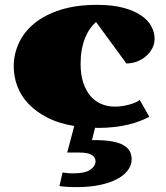

<svg xmlns="http://www.w3.org/2000/svg" viewBox="-20 -513 676 784"><path d="M36.1 -242.2Q36.1 -291.5 56.9 -336.9Q77.6 -382.3 119.6 -417Q161.6 -451.7 225.8 -472.4Q290 -493.2 377 -493.2Q439.5 -493.2 483.9 -481.2Q528.3 -469.2 556.6 -449.7Q585 -430.2 598.1 -405.3Q611.3 -380.4 611.3 -354.5Q611.3 -334.5 602.1 -316.4Q592.8 -298.3 577.1 -284.4Q561.5 -270.5 540.5 -262.2Q519.5 -253.9 496.1 -253.9L372.1 -423.3Q358.4 -411.1 346.9 -394.5Q335.4 -377.9 326.9 -356.7Q318.4 -335.4 313.7 -309.3Q309.1 -283.2 309.1 -252Q309.1 -208.5 319.8 -175.8Q330.6 -143.1 349.1 -121.3Q367.7 -99.6 393.3 -88.6Q418.9 -77.6 449.2 -77.6Q463.9 -77.6 478.8 -79.8Q493.7 -82 507.1 -85.7Q520.5 -89.4 531.7 -94.2Q543 -99.1 550.8 -104.5L589.8 -36.1Q571.8 -26.9 550.5 -18.6Q529.3 -10.3 503.7 -4.2Q478 2 447.3 5.6Q416.5 9.3 379.9 9.3Q377 9.3 374 9Q371.1 8.8 368.2 8.8L355.5 59.1H366.7Q407.7 59.1 436.5 64.2Q465.3 69.3 483.4 79.3Q501.5 89.4 509.5 104Q517.6 118.7 517.6 137.7Q517.6 160.2 503.2 180.7Q488.8 201.2 460.7 216.8Q432.6 232.4 390.6 241.7Q348.6 251 293 251Q280.8 251 271.2 250.7Q261.7 250.5 253.7 250Q245.6 249.5 238 248.8Q230.5 248 222.7 246.6L235.4 191.4Q243.2 192.4 249.3 193.1Q255.4 193.8 260.7 194.3Q266.1 194.8 271.2 194.8Q276.4 194.8 282.7 194.8Q326.7 194.8 348.4 180.2Q370.1 165.5 370.1 145.5Q370.1 129.9 355.2 119.9Q340.3 109.9 304.2 109.9H254.4L283.2 1.5Q220.2 -8.8 173.8 -32.5Q127.4 -56.2 96.7 -88.6Q65.9 -121.1 51 -160.4Q36.1 -199.7 36.1 -242.2Z"/></svg>

Font: Poller One
Style: Regular
Weight: 400
Designer: Yvonne Schttler
Foundry: Yvonne Schttler
Version: Version 1.002